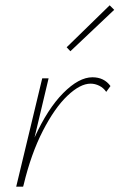

<svg xmlns="http://www.w3.org/2000/svg" viewBox="-20 -703 450 723"><path d="M245 -510 231 -525 393 -683 410 -666ZM396 -379 380 -357Q370 -372 354 -380Q338 -388 321 -388Q282 -388 234 -342.5Q186 -297 141.5 -210.5Q97 -124 69 -7L67 0H41L139 -408H163L110 -185Q159 -293 218 -352.5Q277 -412 328 -412Q372 -412 396 -379Z"/></svg>

Font: Ysabeau Infant Extralight
Style: Italic
Weight: 200
Italic angle: -12°
Designer: Christian Thalmann (Catharsis Fonts)
Version: Version 0.003